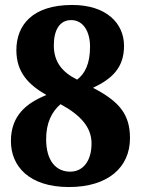

<svg xmlns="http://www.w3.org/2000/svg" viewBox="-20 -744 568 774"><path d="M258 10C415 10 504 -69 504 -187C504 -283 461 -335 355 -390C433 -427 480 -472 480 -559C480 -650 409 -724 271 -724C109 -724 46 -641 46 -542C46 -453 94 -403 167 -361C86 -328 24 -278 24 -175C24 -76 95 10 258 10ZM291 -423C233 -452 197 -492 197 -561C197 -624 221 -663 267 -663C316 -663 343 -616 343 -556C343 -486 322 -447 291 -423ZM263 -52C207 -52 166 -94 166 -183C166 -248 188 -293 224 -324C305 -280 349 -231 349 -166C349 -94 314 -52 263 -52Z"/></svg>

Font: Noto Serif Devanagari SemiCondensed ExtraBold
Style: Regular
Weight: 800
Width: 4
Designer: Universal Thirst, Indian Type Foundry and the Monotype Design Team
Foundry: Monotype Imaging Inc.
Version: Version 2.004